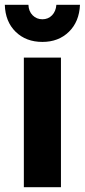

<svg xmlns="http://www.w3.org/2000/svg" viewBox="-25 -777 352 797"><path d="M93 -757Q94 -730 110.5 -713.5Q127 -697 151 -697Q175 -697 191 -713.5Q207 -730 209 -757H307Q304 -687 261 -645Q218 -603 151 -603Q83 -603 40 -645Q-3 -687 -5 -757ZM74 -538H228V0H74Z"/></svg>

Font: Montserrat-Arabic SemiBold
Style: Regular
Weight: 600
Designer: Mohamed Gaber
Foundry: Kief Type Foundry
Version: Version 5.008;PS 005.008;hotconv 1.0.88;makeotf.lib2.5.64775